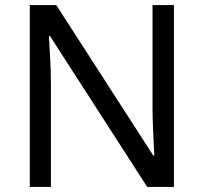

<svg xmlns="http://www.w3.org/2000/svg" viewBox="-20 -734 800 754"><path d="M663 0H558L176 -593H172Q174 -558 177 -506Q180 -454 180 -399V0H97V-714H201L582 -123H586Q585 -139 583.5 -171Q582 -203 580.5 -241Q579 -279 579 -311V-714H663Z"/></svg>

Font: Noto Sans Thai Looped
Style: Regular
Weight: 400
Designer: Sasikarn Vongin, Ben Mitchell
Foundry: The Fontpad Ltd
Version: Version 1.001; ttfautohint (v1.8.4.7-5d5b)